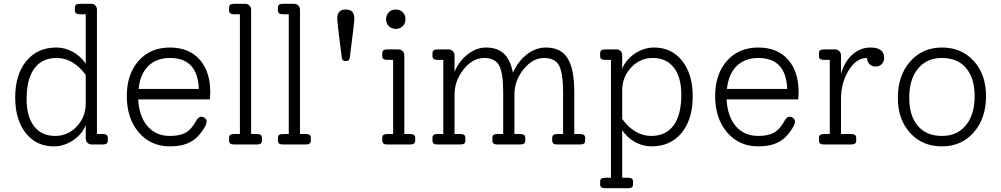

<svg xmlns="http://www.w3.org/2000/svg" viewBox="-20 -760 5264 1010"><path d="M521 -55Q547 -55 547 -36V-19Q547 0 521 0H462Q449 0 440 -9Q431 -18 431 -31V-102Q412 -54 364.5 -22Q317 10 263 10Q171 10 115.5 -60Q60 -130 60 -247Q60 -368 118.5 -439Q177 -510 277 -510Q322 -510 363.5 -487Q405 -464 431 -425V-685H400Q374 -685 374 -704V-721Q374 -740 400 -740H461Q474 -740 482 -731Q490 -722 490 -709V-55ZM270 -45Q337 -45 384 -95Q431 -145 431 -217V-366Q365 -455 278 -455Q201 -455 160.5 -399.5Q120 -344 120 -238Q120 -146 159.5 -95.5Q199 -45 270 -45Z M1086 -275Q1086 -263 1084 -237H707Q712 -147 756 -96Q800 -45 874 -45Q926 -45 956.5 -62Q987 -79 1011 -123Q1024 -146 1038 -146Q1049 -146 1058 -138.5Q1067 -131 1067 -121Q1067 -108 1055 -88Q1024 -36 981.5 -13Q939 10 874 10Q773 10 710 -63.5Q647 -137 647 -255Q647 -370 709 -440Q771 -510 874 -510Q973 -510 1029.5 -447.5Q1086 -385 1086 -275ZM874 -455Q803 -455 760 -412.5Q717 -370 709 -292H1026Q1020 -455 874 -455Z M1211 0Q1185 0 1185 -19V-36Q1185 -55 1211 -55H1242V-685H1211Q1185 -685 1185 -704V-721Q1185 -740 1211 -740H1270Q1283 -740 1292 -731Q1301 -722 1301 -709V-55H1332Q1358 -55 1358 -36V-19Q1358 0 1332 0Z M1468 0Q1442 0 1442 -19V-36Q1442 -55 1468 -55H1499V-685H1468Q1442 -685 1442 -704V-721Q1442 -740 1468 -740H1527Q1540 -740 1549 -731Q1558 -722 1558 -709V-55H1589Q1615 -55 1615 -36V-19Q1615 0 1589 0Z M1797 -439Q1780 -439 1778 -456Q1754 -641 1754 -663Q1754 -710 1799 -710Q1844 -710 1844 -663Q1844 -641 1820 -456Q1818 -439 1801 -439Z M2098.5 -622.5Q2084 -608 2062 -608Q2040 -608 2025.5 -622.5Q2011 -637 2011 -659Q2011 -681 2025.5 -695.5Q2040 -710 2062 -710Q2084 -710 2098.5 -695.5Q2113 -681 2113 -659Q2113 -637 2098.5 -622.5ZM2017 0Q1991 0 1991 -19V-36Q1991 -55 2017 -55H2048V-445H2017Q1991 -445 1991 -464V-481Q1991 -500 2017 -500H2076Q2089 -500 2098 -491Q2107 -482 2107 -469V-55H2138Q2164 -55 2164 -36V-19Q2164 0 2138 0Z M3032 -55Q3058 -55 3058 -36V-19Q3058 0 3032 0H2911Q2885 0 2885 -19V-36Q2885 -55 2911 -55H2942V-275Q2942 -377 2920.5 -416Q2899 -455 2842 -455Q2782 -455 2734 -395.5Q2686 -336 2686 -261V-55H2717Q2743 -55 2743 -36V-19Q2743 0 2717 0H2596Q2570 0 2570 -19V-36Q2570 -55 2596 -55H2627V-275Q2627 -377 2605.5 -416Q2584 -455 2527 -455Q2467 -455 2419 -395.5Q2371 -336 2371 -261V-55H2402Q2428 -55 2428 -36V-19Q2428 0 2402 0H2281Q2255 0 2255 -19V-36Q2255 -55 2281 -55H2312V-445H2281Q2255 -445 2255 -464V-481Q2255 -500 2281 -500H2340Q2353 -500 2362 -491Q2371 -482 2371 -469V-382Q2394 -438 2440 -474Q2486 -510 2537 -510Q2596 -510 2630.5 -478Q2665 -446 2678 -378Q2707 -440 2753 -475Q2799 -510 2852 -510Q2930 -510 2965.5 -454Q3001 -398 3001 -275V-55Z M3421 -510Q3513 -510 3568.5 -440Q3624 -370 3624 -253Q3624 -132 3565.5 -61Q3507 10 3407 10Q3362 10 3320.5 -13Q3279 -36 3253 -75V175H3284Q3310 175 3310 194V211Q3310 230 3284 230H3163Q3137 230 3137 211V194Q3137 175 3163 175H3194V-445H3163Q3137 -445 3137 -464V-481Q3137 -500 3163 -500H3224Q3237 -500 3245 -491Q3253 -482 3253 -469V-398Q3272 -446 3319.5 -478Q3367 -510 3421 -510ZM3406 -45Q3483 -45 3523.5 -100.5Q3564 -156 3564 -262Q3564 -354 3524.5 -404.5Q3485 -455 3414 -455Q3347 -455 3300 -405Q3253 -355 3253 -283V-134Q3319 -45 3406 -45Z M4181 -275Q4181 -263 4179 -237H3802Q3807 -147 3851 -96Q3895 -45 3969 -45Q4021 -45 4051.5 -62Q4082 -79 4106 -123Q4119 -146 4133 -146Q4144 -146 4153 -138.5Q4162 -131 4162 -121Q4162 -108 4150 -88Q4119 -36 4076.5 -13Q4034 10 3969 10Q3868 10 3805 -63.5Q3742 -137 3742 -255Q3742 -370 3804 -440Q3866 -510 3969 -510Q4068 -510 4124.5 -447.5Q4181 -385 4181 -275ZM3969 -455Q3898 -455 3855 -412.5Q3812 -370 3804 -292H4121Q4115 -455 3969 -455Z M4559 -510Q4631 -510 4631 -455Q4631 -436 4618.5 -423Q4606 -410 4586 -410Q4566 -410 4553.5 -423Q4541 -436 4541 -455H4539Q4485 -455 4444.5 -390Q4404 -325 4404 -237V-55H4458Q4484 -55 4484 -36V-19Q4484 0 4458 0H4314Q4288 0 4288 -19V-36Q4288 -55 4314 -55H4345V-445H4314Q4288 -445 4288 -464V-481Q4288 -500 4314 -500H4373Q4386 -500 4395 -491Q4404 -482 4404 -469V-371Q4422 -435 4463.5 -472.5Q4505 -510 4559 -510Z M4703 -246Q4703 -362 4767.5 -436Q4832 -510 4935 -510Q5038 -510 5102.5 -439Q5167 -368 5167 -254Q5167 -138 5102.5 -64Q5038 10 4935 10Q4832 10 4767.5 -61Q4703 -132 4703 -246ZM4935 -45Q5015 -45 5061 -101Q5107 -157 5107 -254Q5107 -349 5062 -402Q5017 -455 4935 -455Q4855 -455 4809 -399Q4763 -343 4763 -246Q4763 -151 4808 -98Q4853 -45 4935 -45Z"/></svg>

Font: Solway Light
Style: Regular
Weight: 300
Designer: Mariya V. Pigoulevskaya
Foundry: The Northern Block Ltd.
Version: Version 1.000;hotconv 1.0.109;makeotfexe 2.5.65596